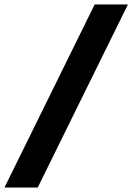

<svg xmlns="http://www.w3.org/2000/svg" viewBox="-97 -777 593 860"><path d="M72 63H-77L327 -757H476Z"/></svg>

Font: Winston ExtraBold
Style: Italic
Weight: 800
Italic angle: -9°
Designer: Original fonts by Vernon Adams / Changes by Cristiano Sobral
Foundry: Original fonts by Vernon Adams / Changes by Cristiano Sobral
Version: Version 2.503;July 17, 2020;FontCreator 13.0.0.2655 64-bit